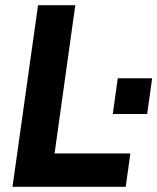

<svg xmlns="http://www.w3.org/2000/svg" viewBox="-20 -717 604 737"><path d="M28 0H462.5L480.5 -128H189.5L269 -697H126ZM413 -279.5H545L564 -416.5H432Z"/></svg>

Font: HK Grotesk ExtraBold
Style: Italic
Weight: 800
Italic angle: -16°
Designer: Alfredo Marco Pradil
Foundry: Hanken Design Co.
Version: Version 3.001;FEAKit 1.0